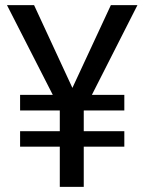

<svg xmlns="http://www.w3.org/2000/svg" viewBox="-20 -731 565 751"><path d="M466.3 -217.8V-157.2H307.6V0H213.9V-157.2H58.6V-217.8H213.9V-298.8H58.6V-359.9H186.5L7.3 -710.9H113.3L263.2 -387.2L413.6 -710.9H517.6L339.4 -359.9H466.3V-298.8H308.1L307.6 -297.9V-217.8Z"/></svg>

Font: Vazirmatn RD UI
Style: Regular
Weight: 400
Designer: Saber Rastikerdar
Foundry: Saber Rastikerdar
Version: Version 33.003